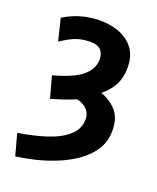

<svg xmlns="http://www.w3.org/2000/svg" viewBox="-138 -591 739 903"><g transform="rotate(20 232.0 -139.5)"><path d="M53.7 -346.7 26.9 -456.5Q68.8 -482.9 114.7 -495.4Q160.6 -507.8 205.1 -507.8Q293.9 -507.8 348.4 -465.6Q402.8 -423.3 402.8 -344.2Q402.8 -291.5 382.3 -254.2Q361.8 -216.8 327.1 -189.5Q372.1 -174.8 404.5 -139.6Q437 -104.5 437 -39.1Q437 14.6 409.9 56.4Q382.8 98.1 338.9 128.7Q294.9 159.2 242.9 179.9Q190.9 200.7 139.9 212.6Q88.9 224.6 48.8 229.5L19.5 122.1Q93.3 110.8 157.2 90.6Q221.2 70.3 260.7 36.4Q300.3 2.4 300.3 -48.8Q300.3 -74.7 282.7 -94.7Q265.1 -114.7 230.5 -122.6Q200.7 -109.4 171.9 -99.9Q143.1 -90.3 109.9 -80.6L80.6 -188Q182.6 -215.8 224.4 -251.7Q266.1 -287.6 266.1 -334.5Q266.1 -364.7 249.8 -381.3Q233.4 -397.9 197.8 -397.9Q161.1 -397.9 129.9 -387.5Q98.6 -377 53.7 -346.7Z"/></g></svg>

Font: Andika
Style: Bold
Weight: 700
Designer: Victor Gaultney, Annie Olsen, Julie Remington, Don Collingsworth, Eric Hays, Becca Hirsbrunner
Foundry: SIL International
Version: Version 6.101